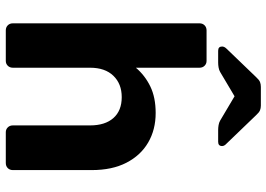

<svg xmlns="http://www.w3.org/2000/svg" viewBox="-152 -790 942 679"><g transform="rotate(90 319.5 -451.0)"><path d="M88 0Q77 0 70 -7Q63 -14 63 -25V-685Q63 -696 70 -703Q77 -710 88 -710H196Q206 -710 213 -703Q220 -696 220 -685V-460Q247 -492 286 -511Q325 -530 380 -530Q439 -530 484.5 -503.5Q530 -477 556 -426.5Q582 -376 582 -304V-25Q582 -14 575 -7Q568 0 557 0H448Q438 0 431 -7Q424 -14 424 -25V-298Q424 -351 398 -380.5Q372 -410 324 -410Q277 -410 248.5 -380.5Q220 -351 220 -298V-25Q220 -14 213 -7Q206 0 196 0ZM160 -751Q145 -751 145 -765Q145 -773 153 -781L253 -885Q263 -896 270.5 -899Q278 -902 288 -902H354Q363 -902 370.5 -899Q378 -896 388 -885L488 -781Q497 -773 497 -765Q497 -751 482 -751H440Q432 -751 423 -752.5Q414 -754 407 -758L321 -809L235 -758Q228 -754 219 -752.5Q210 -751 202 -751Z"/></g></svg>

Font: Rubik SemiBold
Style: Regular
Weight: 600
Designer: Hubert and Fischer
Foundry: Hubert and Fischer
Version: Version 2.300;gftools[0.9.30]